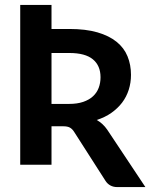

<svg xmlns="http://www.w3.org/2000/svg" viewBox="-20 -676 617 788"><path d="M191.4 -157.7V0H63V-655.8H191.4V-557.1H264.6Q332 -557.1 379.9 -543.2Q427.7 -529.3 458.5 -504.4Q489.3 -479.5 503.4 -444.8Q517.6 -410.2 517.6 -368.7Q517.6 -336.4 508.3 -307.4Q499 -278.3 481 -254.6Q462.9 -231 436.8 -212.6Q410.6 -194.3 377 -183.6Q402.3 -169.4 419.9 -144L576.7 91.8H460.9Q445.3 91.8 433.1 85.2Q420.9 78.6 413.1 66.4L283.7 -135.7Q276.4 -147 266.8 -152.3Q257.3 -157.7 239.7 -157.7ZM191.4 -249.5H263.2Q296.9 -249.5 321.3 -257.8Q345.7 -266.1 361.6 -280.8Q377.4 -295.4 385 -315.4Q392.6 -335.4 392.6 -358.9Q392.6 -406.7 361.1 -432.6Q329.6 -458.5 264.6 -458.5H191.4Z"/></svg>

Font: Carlito
Style: Bold
Weight: 700
Designer: Lukasz Dziedzic
Foundry: tyPoland Lukasz Dziedzic
Version: Version 1.104